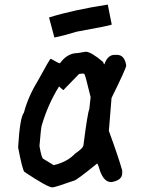

<svg xmlns="http://www.w3.org/2000/svg" viewBox="-20 -857 637 843"><path d="M356.4 -629.9Q379.4 -629.9 432.6 -585L436.5 -575.2H438.5Q452.6 -616.2 483.4 -616.2H493.2Q527.3 -616.2 534.2 -569.3Q534.2 -557.6 469.7 -426.8L458 -282.2Q499.5 -169.4 516.6 -108.4V-96.7Q516.6 -65.4 469.7 -57.6H467.8Q431.2 -57.6 413.1 -126L407.2 -139.6Q314 -63.5 303.7 -63.5Q220.7 -34.2 210 -34.2Q189.5 -34.2 86.9 -102.5Q77.6 -114.3 59.6 -210Q67.4 -341.8 85 -362.3Q103 -431.6 145.5 -501Q198.7 -598.6 202.1 -598.6H204.1Q236.8 -579.1 243.2 -579.1Q275.4 -624 321.3 -624ZM325.2 -530.3 258.8 -461.9H256.8L239.3 -477.5Q189.9 -397.9 163.1 -305.7Q159.7 -294.9 153.3 -215.8Q163.1 -159.2 170.9 -159.2L215.8 -131.8Q276.9 -146.5 309.6 -182.6Q346.7 -207 346.7 -221.7Q364.3 -360.4 372.1 -377.9L377.9 -430.7Q354.5 -527.3 350.6 -532.2L344.7 -534.2Q325.2 -533.2 325.2 -530.3ZM453.1 -836.9 470.7 -749Q466.3 -745.1 316.4 -717.8Q259.8 -700.2 218.8 -692.4L195.3 -780.3Q301.8 -813.5 453.1 -836.9Z"/></svg>

Font: ww_drahtTSB
Style: Regular
Weight: 400
Designer: Dr. Wolfgang Wiebecke
Version: Version 1.06 May 21, 2010, initial release